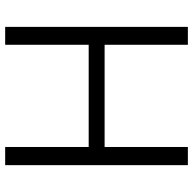

<svg xmlns="http://www.w3.org/2000/svg" viewBox="-22 -725 747 743"><g transform="rotate(90 351.5 -353.5)"><path d="M84 -707H153.3V-384.8H548.8V-707H619.1V0H548.8V-323.2H153.3V0H84Z"/></g></svg>

Font: Pretendard GOV Light
Style: Regular
Weight: 300
Designer: Base glyphs from Inter by Rasmus Andersson; Hangeul glyphs from Noto Sans CJK(Source Han Sans) by Jang Soo-young and Kan
Foundry: Kil Hyung-jin
Version: Version 1.309